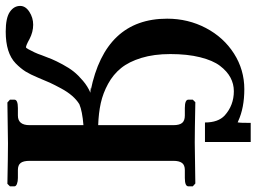

<svg xmlns="http://www.w3.org/2000/svg" viewBox="-132 -562 885 662"><g transform="rotate(-90 310.0 -230.5)"><path d="M577.1 -96.2Q577.1 -23.9 544.9 37.4Q512.7 98.6 456.8 134.3Q400.9 169.9 334 169.9Q270 169.9 224.1 148.9Q223.1 148.4 221.7 147.9Q220.2 147.5 219.2 147V150.9Q217.8 153.8 217.8 191.9H151.9V34.2H219.2Q219.2 79.6 243.2 102.1Q278.3 133.8 327.1 133.8Q352.1 133.8 374 122.1Q396 110.4 414.6 85.9Q433.1 61.5 444.1 17.6Q455.1 -26.4 455.1 -85Q455.1 -141.6 441.9 -184.8Q428.7 -228 406.7 -255.1Q384.8 -282.2 352.5 -299.8Q320.3 -317.4 286.1 -325Q252 -332.5 210 -334V-74.2Q210 -53.7 217.8 -44.4Q225.6 -35.2 243.2 -35.2H269Q297.9 -35.2 297.9 -22.9V-7.8L289.1 1Q189 -1 149.9 -1L8.8 1L-1 -7.8V-22.9Q-1 -35.2 27.8 -35.2H55.2Q72.3 -35.2 79.6 -44.9Q86.9 -54.7 86.9 -74.2V-570.8Q86.9 -591.8 79.6 -601.3Q72.3 -610.8 55.2 -610.8H27.8Q16.1 -610.8 7.6 -614Q-1 -617.2 -1 -623V-638.2L7.8 -647Q107.9 -645 147 -645L288.1 -647L297.9 -638.2V-623Q297.9 -610.8 269 -610.8H243.2Q210 -610.8 210 -570.8V-384.8Q258.3 -388.7 282.2 -398.9Q297.4 -408.2 311 -423.8Q324.7 -439.5 336.9 -462.2Q349.1 -484.9 356.2 -500.2Q363.3 -515.6 374 -542Q384.8 -567.9 395 -584.5Q405.8 -601.6 423.3 -618.7Q440.9 -635.7 468.3 -644.3Q495.6 -652.8 532.2 -652.8Q579.6 -652.8 600.3 -638.7Q621.1 -624.5 621.1 -603Q621.1 -584.5 600.8 -571.3Q580.6 -558.1 556.2 -558.1Q531.2 -558.1 506.8 -570.8Q484.9 -583 478 -583Q476.6 -583 471.9 -575Q467.3 -566.9 461.2 -554Q455.1 -541 451.2 -528.8Q443.4 -507.8 437.5 -493.7Q431.6 -479.5 419.4 -456.8Q407.2 -434.1 394.8 -418.5Q382.3 -402.8 363 -386.5Q343.8 -370.1 321.8 -360.8Q337.9 -360.8 338.9 -358.9L329.1 -359.9Q577.1 -309.6 577.1 -96.2Z"/></g></svg>

Font: Linux Libertine G
Style: Semibold
Weight: 600
Designer: Philipp H. Poll
Foundry: Philipp H. Poll
Version: Version 5.1.1